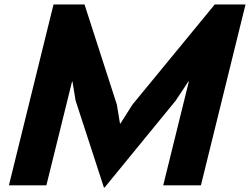

<svg xmlns="http://www.w3.org/2000/svg" viewBox="-20 -830 1121 861"><path d="M881 1H712L827 -465H825L768 -379L449 11H446L319 -379L305 -464H303L188 1H20L220 -810H359L504 -361L518 -276H520L574 -361L943 -810H1081Z"/></svg>

Font: TypoPRO Sinkin Sans
Style: 700 Bold Italic
Weight: 700
Italic angle: -112°
Designer: Keith Bates
Foundry: K-Type
Version: Sinkin Sans (version 1.0)  by Keith Bates   •   © 2014   www